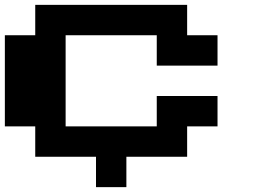

<svg xmlns="http://www.w3.org/2000/svg" viewBox="-20 -770 1040 790"><path d="M875 -500H625V-625H250V-250H625V-375H875V-250H750V-125H500V0H375V-125H125V-250H0V-625H125V-750H750V-625H875Z"/></svg>

Font: Press Start 2P
Style: Regular
Weight: 400
Designer: CodeMan38
Foundry: CodeMan38
Version: Version 3.000